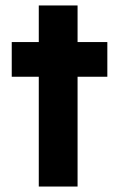

<svg xmlns="http://www.w3.org/2000/svg" viewBox="-20 -683 434 703"><path d="M122 0V-663H264V0ZM23 -402V-529H373V-402Z"/></svg>

Font: Readex Pro SemiBold
Style: Regular
Weight: 600
Designer: Bonnie Shaver-Troup, Thomas Jockin
Foundry: Lexend
Version: Version 1.204